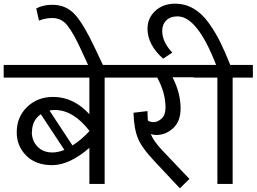

<svg xmlns="http://www.w3.org/2000/svg" viewBox="-40 -1000 1395 1044"><path d="M638 -647V-578H529V0H446V-196Q337 -102 244 -102Q154 -102 102.5 -154Q51 -206 51 -280Q51 -364 107.5 -418.5Q164 -473 249 -473Q360 -473 446 -379V-578H-20V-647ZM354 -209Q402 -239 446 -287V-289Q358 -402 258 -402Q242 -402 229 -399ZM134 -283H133Q133 -235 163.5 -203Q194 -171 245 -171Q276 -171 310 -185L182 -379Q134 -345 134 -283Z M447 -629 403 -725Q359 -821 326.5 -861.5Q294 -902 245 -902Q206 -902 172 -888L157 -954Q195 -974 244 -974Q319 -974 367 -921.5Q415 -869 475 -741L528 -629Z M1033 -647V-580H898Q942 -495 942 -410Q942 -340 901.5 -303Q861 -266 811 -266Q795 -266 780 -271Q795 -233 840 -185L990 -27L938 24L805 -118Q732 -194 710 -248Q688 -302 686 -387L762 -396Q762 -375 764 -345Q776 -336 795 -336Q818 -336 839 -355.5Q860 -375 860 -415Q860 -496 815 -578H614V-647Z M1335 -647V-578H1225V0H1142V-578H1013V-647H1135Q1033 -911 925 -911Q886 -911 864 -889Q842 -867 842 -832Q842 -772 897 -714L847 -681Q762 -757 762 -844Q762 -901 804 -940.5Q846 -980 913 -980Q966 -980 1012 -953.5Q1058 -927 1094.5 -876Q1131 -825 1157 -772.5Q1183 -720 1212 -647Z"/></svg>

Font: Martel Sans
Style: Regular
Weight: 400
Designer: Dan Reynolds and Mathieu Réguer
Foundry: Dan Reynolds and Mathieu Réguer
Version: Version 1.001;PS 001.001;hotconv 1.0.70;makeotf.lib2.5.58329